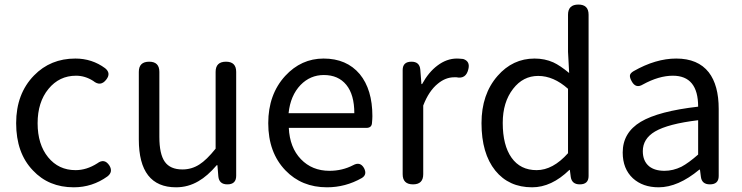

<svg xmlns="http://www.w3.org/2000/svg" viewBox="-20 -797 3206 830"><path d="M298.8 12.7Q190.4 12.7 122.1 -60.5Q49.8 -135.7 49.8 -264.6Q49.8 -391.6 127 -470.7Q198.2 -543.9 305.7 -543.9Q377.9 -543.9 434.6 -502Q460.9 -480.5 439.5 -453.1Q415 -420.9 382.8 -447.3Q347.7 -469.7 308.6 -469.7Q236.3 -469.7 189.5 -412.6Q142.6 -355.5 142.6 -264.2Q142.6 -172.9 188 -117.2Q233.4 -61.5 306.6 -61.5Q354.5 -61.5 400.4 -90.8Q431.6 -114.3 453.1 -81.1Q469.7 -53.7 444.3 -34.2Q378.9 12.7 298.8 12.7Z M741.2 12.7Q580.1 12.7 580.1 -194.3V-486.3Q580.1 -530.3 625 -530.3Q668.9 -530.3 668.9 -486.3V-205.1Q668.9 -130.9 692.4 -97.7Q715.8 -64.5 768.6 -64.5Q808.6 -64.5 841.8 -85.9Q873 -105.5 912.1 -154.3V-486.3Q912.1 -530.3 957 -530.3Q1001 -530.3 1001 -486.3V-264.6V-37.1Q1001 0 962.9 0Q926.8 0 923.8 -35.2L919.9 -83H917Q877 -36.1 837.9 -13.7Q793 12.7 741.2 12.7Z M1393.6 12.7Q1284.2 12.7 1213.9 -60.5Q1139.6 -137.7 1139.6 -264.6Q1139.6 -388.7 1212.9 -468.8Q1282.2 -543.9 1378.9 -543.9Q1478.5 -543.9 1535.2 -476.6Q1589.8 -410.2 1589.8 -294.9Q1589.8 -283.2 1587.9 -263.7Q1585.9 -244.1 1563.5 -244.1H1407.2H1228.5Q1232.4 -159.2 1280.8 -108.9Q1329.1 -58.6 1404.3 -58.6Q1460 -58.6 1506.8 -83Q1537.1 -99.6 1553.7 -70.3Q1568.4 -42 1543.9 -27.3Q1473.6 12.7 1393.6 12.7ZM1227.5 -307.6H1369.1H1511.7Q1511.7 -387.7 1477.1 -430.2Q1442.4 -472.7 1379.9 -472.7Q1321.3 -472.7 1279.3 -429.7Q1235.4 -383.8 1227.5 -307.6Z M1765.6 0Q1720.7 0 1720.7 -43.9V-264.6V-494.1Q1720.7 -530.3 1758.8 -530.3Q1793.9 -530.3 1796.9 -496.1L1801.8 -433.6H1804.7Q1833 -485.4 1871.1 -513.7Q1911.1 -543.9 1955.1 -543.9Q1964.8 -543.9 1982.4 -542Q2012.7 -532.2 2004.9 -499Q1995.1 -454.1 1953.1 -462.9Q1948.2 -462.9 1943.4 -462.9Q1906.2 -462.9 1873 -435.5Q1834 -404.3 1809.6 -340.8V-43.9Q1809.6 0 1765.6 0Z M2280.3 12.7Q2179.7 12.7 2121.1 -59.6Q2061.5 -133.8 2061.5 -264.6Q2061.5 -389.6 2130.9 -468.8Q2196.3 -543.9 2291 -543.9Q2335 -543.9 2372.1 -527.3Q2401.4 -513.7 2440.4 -481.4L2435.5 -573.2V-733.4Q2435.5 -777.3 2480.5 -777.3Q2524.4 -777.3 2524.4 -733.4V-388.7V-36.1Q2524.4 0 2486.3 0Q2452.1 0 2447.3 -32.2L2443.4 -62.5H2441.4Q2364.3 12.7 2280.3 12.7ZM2299.8 -61.5Q2370.1 -61.5 2435.5 -134.8V-273.4V-413.1Q2373 -468.8 2306.6 -468.8Q2241.2 -468.8 2198.2 -413.1Q2153.3 -355.5 2153.3 -265.6Q2153.3 -168.9 2191.4 -115.2Q2229.5 -61.5 2299.8 -61.5Z M2827.1 12.7Q2758.8 12.7 2715.8 -26.4Q2671.9 -67.4 2671.9 -137.7Q2671.9 -223.6 2750 -270.5Q2827.1 -316.4 2998 -335.9Q2998 -469.7 2888.7 -469.7Q2828.1 -469.7 2758.8 -431.6Q2728.5 -413.1 2710.9 -445.3Q2702.1 -460.9 2703.1 -470.7Q2704.1 -480.5 2718.8 -489.3Q2814.5 -543.9 2903.3 -543.9Q2997.1 -543.9 3043.9 -484.4Q3086.9 -428.7 3086.9 -326.2V-163.1V-36.1Q3086.9 0 3048.8 0Q3013.7 0 3009.8 -33.2L3005.9 -63.5H3002.9Q2911.1 12.7 2827.1 12.7ZM2852.5 -58.6Q2889.6 -58.6 2925.8 -76.2Q2957 -92.8 2998 -128.9V-203.1V-277.3Q2868.2 -261.7 2811.5 -228.5Q2758.8 -197.3 2758.8 -143.6Q2758.8 -100.6 2786.1 -78.1Q2810.5 -58.6 2852.5 -58.6Z"/></svg>

Font: Bpmf GenSen Rounded R
Style: R
Weight: 400
Foundry: But Ko
Version: Version 1.320